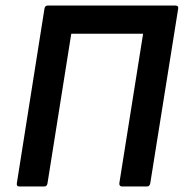

<svg xmlns="http://www.w3.org/2000/svg" viewBox="-20 -675 665 695"><path d="M50 0Q39 0 41 -12L141 -644Q143 -655 153 -655H614Q627 -655 625 -644L524 -12Q522 0 512 0H422Q411 0 412 -12L498 -553H238L152 -12Q150 0 141 0Z"/></svg>

Font: Sofia Sans Semi Condensed
Style: Bold Italic
Weight: 700
Italic angle: -9°
Version: Version 4.100